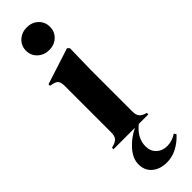

<svg xmlns="http://www.w3.org/2000/svg" viewBox="-313 -693 911 911"><g transform="rotate(-45 142.0 -238.0)"><path d="M59 -624Q59 -657 82.5 -678.5Q106 -700 140 -700Q174 -700 197 -678.5Q220 -657 220 -624Q220 -591 197 -569.5Q174 -548 140 -548Q106 -548 82.5 -569.5Q59 -591 59 -624ZM284 161Q259 189 226.5 206.5Q194 224 158 224Q112 224 83.5 200Q55 176 55 135Q55 96 87.5 59Q120 22 166 0H22V-10L36 -14Q55 -20 63 -31.5Q71 -43 71 -64V-210V-258V-377Q71 -399 63.5 -409Q56 -419 36 -423L22 -426V-436L205 -495L215 -485L212 -343V-210V-63Q212 -42 220 -30.5Q228 -19 246 -13L256 -10V0H192Q139 42 139 98Q139 130 160 150Q181 170 214 170Q245 170 277 150Z"/></g></svg>

Font: DeepMind Serif Display
Style: Regular
Weight: 800
Designer: Frank Grießhammer / Modifications: Colophon Foundry
Foundry: Colophon Foundry
Version: Version 5.002